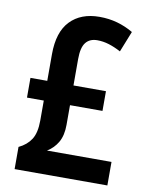

<svg xmlns="http://www.w3.org/2000/svg" viewBox="-82 -784 654 844"><g transform="rotate(10 244.5 -362.0)"><path d="M294 -724Q336 -724 373.5 -713.5Q411 -703 445 -683L408 -590Q380 -605 354 -613Q328 -621 302 -621Q268 -621 250.5 -598.5Q233 -576 233 -525V-407H378V-319H233V-231Q233 -184 215.5 -153.5Q198 -123 168 -105H456V0H42V-99Q78 -116 97 -145.5Q116 -175 116 -230V-319H41V-407H116V-526Q116 -625 163.5 -674.5Q211 -724 294 -724Z"/></g></svg>

Font: Noto Sans Ethiopic Condensed SemiBold
Style: Regular
Weight: 600
Width: 3
Designer: Monotype Design Team
Foundry: Monotype Imaging Inc.
Version: Version 2.102; ttfautohint (v1.8.4.7-5d5b)